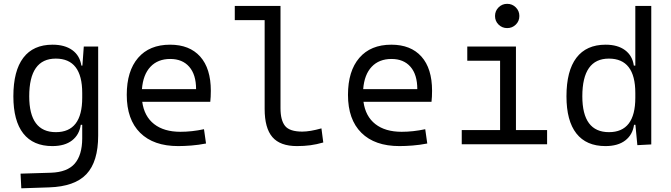

<svg xmlns="http://www.w3.org/2000/svg" viewBox="-20 -764 3556 1017"><path d="M92.8 233.4 88.9 155.8 250 150.9Q336.4 147.9 375.7 102.8Q415 57.6 415.5 -30.3V-103H407.7Q400.4 -50.3 361.8 -20.3Q323.2 9.8 257.3 9.8Q155.8 9.8 103.3 -57.1Q50.8 -124 50.8 -253.9Q50.8 -388.7 103.5 -458Q156.2 -527.3 258.3 -527.3Q323.2 -527.3 363 -498.5Q402.8 -469.7 411.1 -416.5H416.5L423.8 -517.6H500V-45.9Q500 92.3 438 158.2Q376 224.1 240.2 228.5ZM415.5 -271.5Q415.5 -453.6 275.4 -453.6Q134.8 -453.6 134.8 -253.9Q134.8 -64 275.9 -64Q415.5 -64 415.5 -246.1Z M923.8 9.8Q793.5 9.8 722.4 -60.5Q651.4 -130.9 651.4 -261.7Q651.4 -387.7 711.4 -457.5Q771.5 -527.3 880.9 -527.3Q983.9 -527.3 1040.3 -464.4Q1096.7 -401.4 1096.7 -283.2Q1096.7 -250.5 1093.8 -224.6H733.4Q744.1 -147.5 796.4 -106.7Q848.6 -65.9 935.5 -65.9Q996.1 -65.9 1060.5 -79.6L1071.3 -3.9Q1031.2 3.9 993.7 6.8Q956.1 9.8 923.8 9.8ZM731.9 -292H1018.6Q1018.6 -368.7 982.4 -410.2Q946.3 -451.7 881.8 -451.7Q815.9 -451.7 776.9 -410.2Q737.8 -368.7 731.9 -292Z M1553.2 9.8Q1463.9 9.8 1422.9 -37.8Q1381.8 -85.4 1381.8 -187V-657.2H1223.6V-732.4H1465.8V-190.4Q1465.8 -127 1490 -96.9Q1514.2 -66.9 1581.1 -66.9Q1621.6 -66.9 1682.6 -84L1692.4 -9.3Q1656.7 1 1623.8 5.4Q1590.8 9.8 1553.2 9.8Z M2095.7 9.8Q1965.3 9.8 1894.3 -60.5Q1823.2 -130.9 1823.2 -261.7Q1823.2 -387.7 1883.3 -457.5Q1943.4 -527.3 2052.7 -527.3Q2155.8 -527.3 2212.2 -464.4Q2268.6 -401.4 2268.6 -283.2Q2268.6 -250.5 2265.6 -224.6H1905.3Q1916 -147.5 1968.3 -106.7Q2020.5 -65.9 2107.4 -65.9Q2168 -65.9 2232.4 -79.6L2243.2 -3.9Q2203.1 3.9 2165.5 6.8Q2127.9 9.8 2095.7 9.8ZM1903.8 -292H2190.4Q2190.4 -368.7 2154.3 -410.2Q2118.2 -451.7 2053.7 -451.7Q1987.8 -451.7 1948.7 -410.2Q1909.7 -368.7 1903.8 -292Z M2425.8 0V-75.2H2628.9V-442.4H2455.1V-517.6H2712.9V-75.2H2877.9V0ZM2666.5 -615.2Q2639.6 -615.2 2620.8 -633.8Q2602.1 -652.3 2602.1 -679.2Q2602.1 -706.1 2620.8 -724.9Q2639.6 -743.7 2666.5 -743.7Q2693.4 -743.7 2712.2 -724.9Q2731 -706.1 2731 -679.2Q2731 -652.3 2712.2 -633.8Q2693.4 -615.2 2666.5 -615.2Z M3187 9.8Q3085.4 9.8 3033 -57.1Q2980.5 -124 2980.5 -253.9Q2980.5 -388.7 3033.2 -458Q3085.9 -527.3 3188 -527.3Q3251.5 -527.3 3290.5 -498.5Q3329.6 -469.7 3337.4 -416.5H3345.2V-732.4H3429.7V1L3356 4.9L3345.7 -103H3338.4Q3331.1 -50.3 3292.2 -20.3Q3253.4 9.8 3187 9.8ZM3345.2 -246.1V-271.5Q3345.2 -453.6 3205.1 -453.6Q3064.5 -453.6 3064.5 -253.9Q3064.5 -64 3205.6 -64Q3345.2 -64 3345.2 -246.1Z"/></svg>

Font: CaskaydiaMono NF SemiLight
Style: Regular
Weight: 350
Designer: Aaron Bell
Foundry: Saja Typeworks
Version: Version 2111.001; ttfautohint (v1.8.4);Nerd Fonts 3.1.1